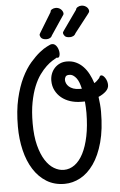

<svg xmlns="http://www.w3.org/2000/svg" viewBox="-62 -954 642 1025"><g transform="rotate(-5 259.5 -442.0)"><path d="M391.1 -339.8Q391.1 -369.1 388.2 -400.9H369.1Q337.9 -400.9 310.5 -409.7Q283.2 -418.5 262.9 -435.1Q242.7 -451.7 231 -474.9Q219.2 -498 219.2 -526.9Q219.2 -546.4 225.8 -563.7Q232.4 -581.1 244.4 -594Q256.3 -606.9 272.9 -614.5Q289.6 -622.1 310.1 -622.1Q337.4 -622.1 359.1 -611.8Q380.9 -601.6 397.5 -584.2Q414.1 -566.9 426.3 -543.7Q438.5 -520.5 446.8 -494.1Q454.6 -498.5 461.4 -504.9Q468.3 -511.2 475.1 -519Q479.5 -532.2 486.8 -532.2Q492.2 -532.2 497.8 -527.6Q503.4 -522.9 508.3 -515.1Q513.2 -507.3 516.1 -497.8Q519 -488.3 519 -478Q519 -459.5 503.4 -444.6Q487.8 -429.7 462.9 -418.9Q465.8 -397.9 467.5 -377.9Q469.2 -357.9 469.2 -339.8Q469.2 -245.1 450.2 -175.8Q431.2 -106.4 399.4 -61.3Q367.7 -16.1 326.9 5.9Q286.1 27.8 242.2 27.8Q187.5 27.8 146 2.2Q104.5 -23.4 76.4 -67.9Q48.3 -112.3 34.2 -171.6Q20 -231 20 -297.9Q20 -382.8 34.9 -447Q49.8 -511.2 72.5 -557.6Q95.2 -604 122.1 -634.8Q148.9 -665.5 172.1 -684.1Q195.3 -702.6 211.7 -710.4Q228 -718.3 230 -719.2Q232.4 -720.2 235.1 -720.7Q237.8 -721.2 241.2 -721.2Q249.5 -721.2 255.9 -716.1Q262.2 -710.9 266.6 -703.4Q271 -695.8 273.4 -686.5Q275.9 -677.2 275.9 -668.9Q275.9 -659.2 272.9 -652.6Q270 -646 263.2 -646Q259.8 -646 257.8 -647Q249 -642.1 234.1 -632.8Q219.2 -623.5 201.7 -607.2Q184.1 -590.8 166 -565.9Q147.9 -541 133.3 -505.1Q118.7 -469.2 109.4 -420.7Q100.1 -372.1 100.1 -308.1Q100.1 -240.2 112.8 -190.9Q125.5 -141.6 146 -109.6Q166.5 -77.6 192.4 -62.3Q218.3 -46.9 245.1 -46.9Q276.4 -46.9 303 -66.4Q329.6 -85.9 348.9 -123.3Q368.2 -160.6 379.4 -215.1Q390.6 -269.5 391.1 -339.8ZM377.9 -470.2Q374 -487.3 368.7 -502Q363.3 -516.6 355.5 -527.1Q347.7 -537.6 338.1 -543.7Q328.6 -549.8 316.9 -549.8Q301.8 -549.8 296.9 -541.5Q292 -533.2 292 -524.9Q292 -516.1 296.1 -506.3Q300.3 -496.6 309.3 -488.5Q318.4 -480.5 332.5 -475.3Q346.7 -470.2 366.2 -470.2ZM243.7 -768.1Q239.7 -758.3 231.4 -754.2Q223.1 -750 214.8 -750Q204.6 -750 198.2 -752Q191.9 -753.9 187.7 -757.3Q183.6 -760.7 181.6 -764.9Q179.7 -769 178.7 -772.9Q177.7 -776.9 179.4 -780.5Q181.2 -784.2 183.6 -788.1L247.6 -893.1Q247.1 -897.5 249.5 -900.9Q252 -904.3 256.1 -906.7Q260.3 -909.2 265.4 -910.6Q270.5 -912.1 275.9 -912.1Q290 -912.1 300.8 -904.1Q311.5 -896 314.9 -883.3Q316.4 -876.5 313.7 -872.1Q311 -867.7 307.6 -863.3ZM369.6 -768.1Q365.2 -758.3 356.7 -754.2Q348.1 -750 339.8 -750Q319.8 -750 312.5 -757.3Q305.2 -764.6 303.7 -772.9Q302.7 -776.9 304.7 -780.5Q306.6 -784.2 309.6 -788.1L383.8 -893.1Q384.8 -901.4 394 -906.7Q403.3 -912.1 413.6 -912.1Q427.7 -912.1 439 -904.1Q450.2 -896 452.6 -883.3Q453.6 -876.5 450.2 -872.1Q446.8 -867.7 443.8 -863.3Z"/></g></svg>

Font: Grand Hotel
Style: Regular
Weight: 400
Designer: Brian J. Bonislawsky & Jim Lyles for Astigmatic (AOETI)
Foundry: Astigmatic (AOETI)
Version: Version 001.000